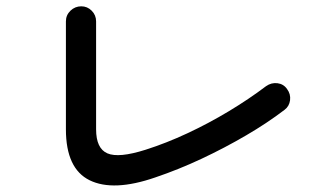

<svg xmlns="http://www.w3.org/2000/svg" viewBox="-20 -668 1040 596"><path d="M461.9 -117.2Q332 -72.3 258.3 -108.4Q184.6 -144.5 184.6 -266.6V-601.6Q184.6 -621.1 198.7 -634.8Q212.9 -648.4 232.4 -648.4Q251 -648.4 264.6 -634.8Q278.3 -621.1 278.3 -601.6V-266.6Q278.3 -207 313.5 -191.9Q348.6 -176.8 431.6 -203.1Q496.1 -223.6 562 -254.4Q627.9 -285.2 690.4 -322.8Q752.9 -360.4 805.7 -400.4Q822.3 -412.1 841.3 -409.7Q860.4 -407.2 871.1 -391.6Q882.8 -376 880.4 -356.9Q877.9 -337.9 863.3 -327.1Q809.6 -286.1 743.7 -247.6Q677.7 -209 606 -175.3Q534.2 -141.6 461.9 -117.2Z"/></svg>

Font: KTXP_ComRound
Style: Medium
Weight: 500
Version: Version 1.01;May 16, 2022;FontCreator 13.0.0.2683 64-bit